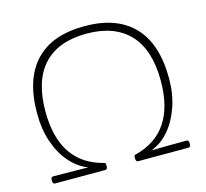

<svg xmlns="http://www.w3.org/2000/svg" viewBox="-102 -822 1007 939"><g transform="rotate(-15 401.5 -353.0)"><path d="M65 0Q53 0 53 -14V-22Q53 -36 65 -36L242 -34Q191 -53 151.5 -98.5Q112 -144 90 -209Q68 -274 68 -352Q68 -527 153 -616.5Q238 -706 402 -706Q565 -706 650.5 -616.5Q736 -527 736 -352Q736 -274 713.5 -209Q691 -144 652 -98.5Q613 -53 561 -34Q605 -35 648 -35.5Q691 -36 739 -36Q751 -36 751 -22V-14Q751 0 739 0H486Q474 0 474 -15V-22Q474 -30 475.5 -32Q477 -34 483 -35Q694 -89 694 -352Q694 -508 619 -588Q544 -668 402 -668Q259 -668 184.5 -588Q110 -508 110 -352Q110 -89 321 -35Q326 -34 328 -32Q330 -30 330 -22V-15Q330 0 318 0Z"/></g></svg>

Font: Asap Semi Expanded Thin
Style: Regular
Weight: 100
Width: 6
Designer: Pablo Cosgaya
Foundry: Omnibus-Type
Version: Version 3.001; ttfautohint (v1.8.4.7-5d5b)